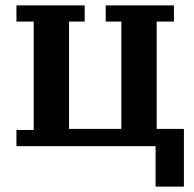

<svg xmlns="http://www.w3.org/2000/svg" viewBox="-20 -542 720 712"><path d="M557 0H41V-60H105V-462H41V-522H294V-462H236V-64H430V-462H372V-522H625V-462H561V-64H662V150H557Z"/></svg>

Font: IBM Plex Serif SmBld
Style: Regular
Weight: 600
Designer: Mike Abbink, Paul van der Laan, Pieter van Rosmalen
Foundry: Bold Monday
Version: Version 3.001